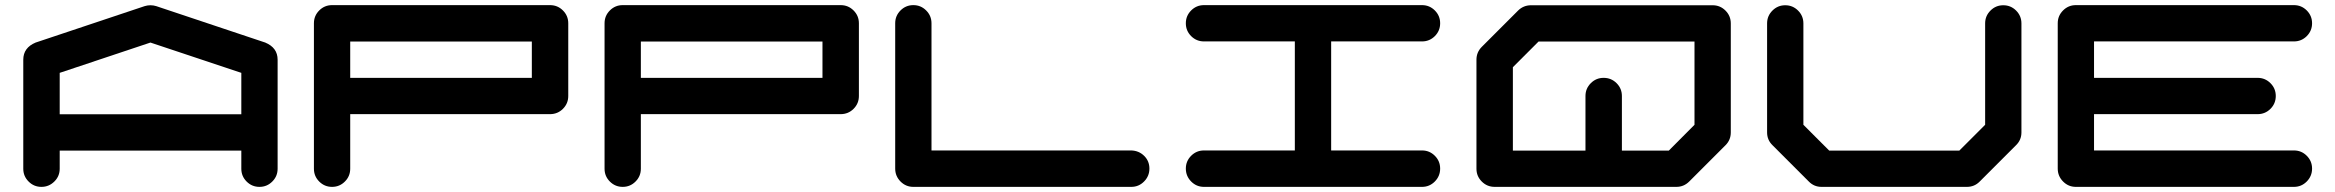

<svg xmlns="http://www.w3.org/2000/svg" viewBox="-20 -729 9110 749"><path d="M921.4 -283.2V-444.8L566.9 -563L212.9 -444.8V-283.2ZM1063 -70.8Q1063 -41.5 1042.2 -20.8Q1021.5 0 992.2 0Q962.9 0 942.1 -20.8Q921.4 -41.5 921.4 -70.8V-141.6H212.9V-70.8Q212.9 -41.5 191.9 -20.8Q170.9 0 141.6 0Q112.3 0 91.6 -20.8Q70.8 -41.5 70.8 -70.8V-496.1Q70.8 -543 119.1 -563L120.1 -563.5H120.6L544.4 -705.1Q555.2 -708.5 566.9 -708.5Q578.6 -708.5 589.4 -705.1L1013.2 -563.5H1014.2L1014.6 -563Q1063 -543 1063 -496.1Z M2054.7 -425.3V-566.9H1346.2V-425.3ZM2196.8 -354.5Q2196.8 -325.2 2176 -304.4Q2155.3 -283.7 2125.5 -283.7H1346.2V-70.8Q1346.2 -41.5 1325.4 -20.8Q1304.7 0 1275.4 0Q1246.1 0 1225.3 -20.8Q1204.6 -41.5 1204.6 -70.8V-638.2Q1204.6 -667.5 1225.3 -688.2Q1246.1 -709 1275.4 -709H2125.5Q2155.3 -709 2176 -688.2Q2196.8 -667.5 2196.8 -638.2Z M3188.5 -425.3V-566.9H2480V-425.3ZM3330.6 -354.5Q3330.6 -325.2 3309.8 -304.4Q3289.1 -283.7 3259.3 -283.7H2480V-70.8Q2480 -41.5 2459.2 -20.8Q2438.5 0 2409.2 0Q2379.9 0 2359.1 -20.8Q2338.4 -41.5 2338.4 -70.8V-638.2Q2338.4 -667.5 2359.1 -688.2Q2379.9 -709 2409.2 -709H3259.3Q3289.1 -709 3309.8 -688.2Q3330.6 -667.5 3330.6 -638.2Z M4393.1 -142.1Q4423.3 -141.1 4443.6 -120.8Q4463.9 -100.6 4463.9 -71.3Q4463.9 -42 4443.1 -21Q4422.4 0 4393.1 0H3543Q3513.7 0 3492.9 -21Q3472.2 -42 3472.2 -71.3V-638.2Q3472.2 -667.5 3492.9 -688.2Q3513.7 -709 3543 -709Q3572.3 -709 3593 -688.2Q3613.8 -667.5 3613.8 -638.2V-142.1Z M5527.3 -142.1Q5556.6 -142.1 5577.4 -121.3Q5598.1 -100.6 5598.1 -71.3Q5598.1 -42 5577.4 -21Q5556.6 0 5527.3 0H4676.8Q4647.5 0 4626.7 -21Q4606 -42 4606 -71.3Q4606 -100.6 4626.7 -121.3Q4647.5 -142.1 4676.8 -142.1H5031.2V-567.4H4676.8Q4647.5 -567.4 4626.7 -588.1Q4606 -608.9 4606 -638.2Q4606 -667.5 4626.7 -688.2Q4647.5 -709 4676.8 -709H5527.3Q5556.6 -709 5577.4 -688.2Q5598.1 -667.5 5598.1 -638.2Q5598.1 -608.9 5577.4 -588.1Q5556.6 -567.4 5527.3 -567.4H5172.9V-142.1Z M6590.3 -242.2V-566.9H5981.9L5881.8 -466.8V-141.6H6165V-354.5Q6165 -383.8 6185.8 -404.5Q6206.5 -425.3 6235.8 -425.3Q6265.6 -425.3 6286.4 -404.5Q6307.1 -383.8 6307.1 -354.5V-141.6H6490.2ZM6661.1 -708.5Q6690.4 -708.5 6711.2 -687.7Q6731.9 -667 6731.9 -637.7V-212.4Q6731.9 -183.1 6711.4 -162.6L6569.8 -21Q6548.8 0 6519.5 0H5811Q5781.2 0 5760.5 -20.8Q5739.7 -41.5 5739.7 -70.8V-496.1Q5739.7 -525.4 5760.7 -546.4L5902.3 -688Q5923.3 -708.5 5952.6 -708.5Z M7865.7 -212.4Q7865.7 -183.1 7844.7 -162.6L7703.1 -21Q7682.6 0 7652.8 0H7085.9Q7056.6 0 7036.1 -21L6894.5 -162.6Q6873.5 -183.1 6873.5 -212.4V-637.7Q6873.5 -667 6894.3 -687.7Q6915 -708.5 6944.3 -708.5Q6973.6 -708.5 6994.4 -687.7Q7015.1 -667 7015.1 -637.7V-242.2L7115.7 -141.6H7623.5L7724.1 -242.2V-637.7Q7724.1 -667 7744.9 -687.7Q7765.6 -708.5 7794.9 -708.5Q7824.2 -708.5 7845 -687.7Q7865.7 -667 7865.7 -637.7Z M8928.7 -142.1Q8958 -142.1 8978.8 -121.3Q8999.5 -100.6 8999.5 -71.3Q8999.5 -42 8978.8 -21Q8958 0 8928.7 0H8078.1Q8048.8 0 8028.1 -21Q8007.3 -42 8007.3 -71.3V-638.2Q8007.3 -667.5 8028.1 -688.2Q8048.8 -709 8078.1 -709H8928.7Q8958 -709 8978.8 -688.2Q8999.5 -667.5 8999.5 -638.2Q8999.5 -608.9 8978.8 -588.1Q8958 -567.4 8928.7 -567.4H8148.9V-425.3H8787.1Q8816.4 -425.3 8837.2 -404.5Q8857.9 -383.8 8857.9 -354.5Q8857.9 -325.2 8837.2 -304.4Q8816.4 -283.7 8787.1 -283.7H8148.9V-142.1Z"/></svg>

Font: Robtronika
Style: Regular
Weight: 400
Designer: GGBot
Version: 1.00